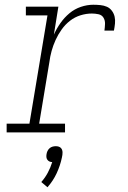

<svg xmlns="http://www.w3.org/2000/svg" viewBox="-20 -558 540 809"><path d="M8 0V-37H104L180 -493H89V-530H226L207 -412Q218 -437 234.5 -460.5Q251 -484 272.5 -502Q294 -520 320.5 -529Q347 -538 373 -538Q388 -538 403 -536.5Q418 -535 430.5 -529.5Q443 -524 451.5 -512.5Q460 -501 463 -487.5Q466 -474 464.5 -459Q463 -444 460 -429H420Q422 -443 422.5 -457.5Q423 -472 416 -483.5Q409 -495 395 -498Q381 -501 367 -501Q343 -501 319 -493.5Q295 -486 275 -470.5Q255 -455 240 -434Q225 -413 214.5 -390Q204 -367 197.5 -343.5Q191 -320 188 -296L145 -37H254V0ZM180 231 154 209Q170 191 181.5 169.5Q193 148 200 125Q194 125 188.5 122.5Q183 120 179.5 115Q176 110 175.5 104Q175 98 176 92Q177 85 180 78.5Q183 72 188.5 67Q194 62 201 60Q208 58 215 58Q222 58 228 60Q234 62 238 67Q242 72 243 78.5Q244 85 243 92V94L241 105Q234 139 219 171.5Q204 204 180 231Z"/></svg>

Font: Iosevka Slab XLtObl
Style: Regular
Weight: 200
Italic angle: -9°
Monospace: yes
Designer: Belleve Invis
Foundry: Belleve Invis
Version: Version 11.1.1; ttfautohint (v1.8.3)